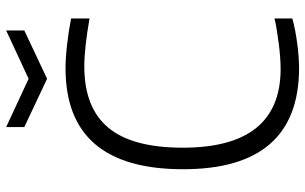

<svg xmlns="http://www.w3.org/2000/svg" viewBox="-204 -779 992 624"><g transform="rotate(-90 292.0 -467.0)"><path d="M380 9Q54 7 54 -368Q54 -750 382 -750Q415 -750 459 -745Q503 -740 544 -732V-672Q499 -680 459 -684.5Q419 -689 388 -689Q254 -689 189 -611Q124 -533 124 -369Q124 -51 380 -51Q396 -51 417.5 -52.5Q439 -54 462 -57Q485 -60 507 -63.5Q529 -67 544 -71V-13Q527 -8 506 -4Q485 0 463 3Q441 6 419.5 7.5Q398 9 380 9ZM191 -943 348 -870 505 -943V-884L348 -810L191 -884Z"/></g></svg>

Font: Plata Sans Light
Style: Regular
Weight: 300
Designer: Pablo Impallari, Andres Torresi, & Cristiano Sobral
Foundry: Pablo Impallari, Andres Torresi, & Cristiano Sobral
Version: Version 1.00;December 28, 2019;FontCreator 12.0.0.2547 64-bi